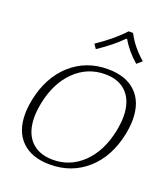

<svg xmlns="http://www.w3.org/2000/svg" viewBox="-133 -802 791 906"><g transform="rotate(20 263.0 -349.0)"><path d="M225 -598Q308 -654 357 -708H379Q410 -648 468 -598L443 -576Q392 -620 363 -671H358Q311 -623 240 -576ZM31 -175Q31 -206 39 -248Q64 -369 141 -438Q218 -507 327 -507Q418 -507 468 -458.5Q518 -410 518 -322Q518 -290 510 -248Q485 -127 408 -58.5Q331 10 222 10Q131 10 81 -38.5Q31 -87 31 -175ZM464 -248Q472 -290 472 -320Q472 -396 433 -438Q394 -480 323 -480Q235 -480 171 -418Q107 -356 85 -248Q77 -206 77 -177Q77 -100 116.5 -58Q156 -16 228 -16Q315 -16 378.5 -78Q442 -140 464 -248Z"/></g></svg>

Font: Trirong ExtraLight
Style: Italic
Weight: 275
Italic angle: -12°
Designer: Katatrad Team
Foundry: CadsonDemak
Version: Version 1.003